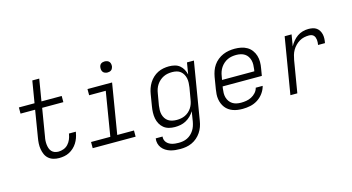

<svg xmlns="http://www.w3.org/2000/svg" viewBox="-96 -1132 3192 1741"><g transform="rotate(-15 1500.0 -261.0)"><path d="M332 8Q304 8 278.5 0.5Q253 -7 234 -23.5Q215 -40 204.5 -63.5Q194 -87 189.5 -113.5Q185 -140 186.5 -167.5Q188 -195 193 -222L234 -472H97V-530H244L278 -735H343L309 -530H499V-472H300L257 -212Q253 -194 252 -175.5Q251 -157 253 -139Q255 -121 260.5 -104.5Q266 -88 277.5 -75Q289 -62 306 -56Q323 -50 341 -50Q365 -50 389.5 -59Q414 -68 431.5 -87Q449 -106 459 -129.5Q469 -153 473 -177Q473 -179 473.5 -180.5Q474 -182 474 -184H539Q538 -181 538 -179Q538 -177 537 -174Q533 -150 524.5 -126.5Q516 -103 502.5 -81.5Q489 -60 469.5 -42Q450 -24 427.5 -12.5Q405 -1 380.5 3.5Q356 8 332 8Z M648 0V-58H829L897 -472H741V-530H972L894 -58H1051V0ZM956 -628Q944 -628 932.5 -632.5Q921 -637 914 -646Q907 -655 905 -667.5Q903 -680 905 -693Q906 -701 910.5 -709.5Q915 -718 922.5 -723Q930 -728 939 -730Q948 -732 956 -732Q969 -732 980.5 -727.5Q992 -723 999 -714Q1006 -705 1008 -692.5Q1010 -680 1008 -667Q1006 -659 1001.5 -650.5Q997 -642 989.5 -637Q982 -632 973.5 -630Q965 -628 956 -628Z M1415 213Q1391 213 1367 210.5Q1343 208 1320.5 201Q1298 194 1278.5 181.5Q1259 169 1245 151Q1231 133 1225 109.5Q1219 86 1223 62H1287Q1285 78 1289.5 92.5Q1294 107 1303.5 118Q1313 129 1326 136.5Q1339 144 1353.5 148Q1368 152 1384 153.5Q1400 155 1415 155Q1435 155 1455.5 151.5Q1476 148 1495.5 138.5Q1515 129 1531 114Q1547 99 1558.5 81Q1570 63 1576.5 43.5Q1583 24 1587 3L1602 -91Q1588 -68 1567.5 -48Q1547 -28 1522.5 -15Q1498 -2 1471.5 3Q1445 8 1419 8Q1390 8 1363 1Q1336 -6 1315 -23Q1294 -40 1281 -64Q1268 -88 1263 -115Q1258 -142 1259 -170.5Q1260 -199 1265 -228L1283 -338Q1287 -364 1296 -390Q1305 -416 1320 -440Q1335 -464 1356 -483.5Q1377 -503 1402 -515.5Q1427 -528 1454 -533Q1481 -538 1507 -538Q1535 -538 1561 -531.5Q1587 -525 1607 -508.5Q1627 -492 1639 -469.5Q1651 -447 1657 -421L1675 -530H1740L1650 13Q1646 40 1636.5 66.5Q1627 93 1611 117Q1595 141 1572.5 160.5Q1550 180 1523.5 192Q1497 204 1469.5 208.5Q1442 213 1415 213ZM1452 -50Q1452 -50 1452 -50Q1452 -50 1452 -50Q1472 -50 1491.5 -53.5Q1511 -57 1529.5 -65.5Q1548 -74 1564 -88Q1580 -102 1591.5 -119.5Q1603 -137 1609.5 -156Q1616 -175 1619 -195L1638 -305Q1641 -326 1642 -347.5Q1643 -369 1639 -389Q1635 -409 1625 -427Q1615 -445 1599.5 -457.5Q1584 -470 1563.5 -475Q1543 -480 1522 -480Q1501 -480 1480.5 -476.5Q1460 -473 1440.5 -463.5Q1421 -454 1404.5 -439.5Q1388 -425 1376 -407Q1364 -389 1357 -369Q1350 -349 1347 -328L1328 -218Q1325 -197 1324.5 -175.5Q1324 -154 1329 -134.5Q1334 -115 1345 -98Q1356 -81 1372.5 -70Q1389 -59 1410 -54.5Q1431 -50 1452 -50Z M2055 8Q2032 8 2009 5Q1986 2 1965 -5.5Q1944 -13 1926 -25.5Q1908 -38 1895 -55Q1882 -72 1873.5 -92.5Q1865 -113 1861.5 -135.5Q1858 -158 1859.5 -181.5Q1861 -205 1865 -228L1883 -338Q1888 -366 1897.5 -393Q1907 -420 1923.5 -444Q1940 -468 1963.5 -487Q1987 -506 2014 -517.5Q2041 -529 2069 -533.5Q2097 -538 2124 -538Q2155 -538 2184.5 -532Q2214 -526 2239 -511.5Q2264 -497 2281.5 -473.5Q2299 -450 2307.5 -422Q2316 -394 2316 -363.5Q2316 -333 2310 -302L2299 -236H1931L1928 -218Q1925 -197 1924.5 -175.5Q1924 -154 1929.5 -134Q1935 -114 1946.5 -97.5Q1958 -81 1975 -70Q1992 -59 2012.5 -54.5Q2033 -50 2055 -50Q2079 -50 2104 -54Q2129 -58 2152.5 -70Q2176 -82 2194 -102Q2212 -122 2218 -147H2283Q2274 -111 2251 -79.5Q2228 -48 2195.5 -27.5Q2163 -7 2127 0.5Q2091 8 2055 8ZM1941 -294H2244L2247 -312Q2250 -333 2250.5 -354.5Q2251 -376 2246 -395.5Q2241 -415 2230 -432Q2219 -449 2202 -460Q2185 -471 2164.5 -475.5Q2144 -480 2123 -480Q2102 -480 2081.5 -476.5Q2061 -473 2041.5 -464Q2022 -455 2005 -440Q1988 -425 1976 -407Q1964 -389 1957 -369Q1950 -349 1947 -328Z M2504 0 2592 -530H2657L2639 -422Q2652 -447 2670.5 -469Q2689 -491 2712 -507Q2735 -523 2762 -530.5Q2789 -538 2816 -538Q2836 -538 2856 -534Q2876 -530 2891.5 -519Q2907 -508 2917 -491Q2927 -474 2931 -455Q2935 -436 2934 -415.5Q2933 -395 2929 -375H2864Q2866 -387 2867 -399Q2868 -411 2866.5 -423Q2865 -435 2861 -446Q2857 -457 2849 -465Q2841 -473 2829.5 -476.5Q2818 -480 2806 -480Q2783 -480 2760 -475Q2737 -470 2716 -457.5Q2695 -445 2677.5 -427Q2660 -409 2648 -388Q2636 -367 2629.5 -344.5Q2623 -322 2619 -299L2569 0Z"/></g></svg>

Font: Iosevka Curly LtExObl
Style: Regular
Weight: 300
Width: 7
Italic angle: -9°
Monospace: yes
Designer: Belleve Invis
Foundry: Belleve Invis
Version: Version 11.1.0; ttfautohint (v1.8.3)